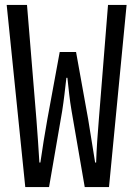

<svg xmlns="http://www.w3.org/2000/svg" viewBox="-20 -755 540 775"><path d="M82 0H178L231 -307C238 -352 243 -397 248 -441H252C257 -397 261 -352 269 -307L322 0H420L491 -735H416L379 -273C374 -212 370 -159 368 -99H364C354 -159 346 -213 336 -273L287 -545H221L171 -273C160 -212 152 -160 143 -99H139C135 -160 132 -212 127 -273L89 -735H7Z"/></svg>

Font: Noto Sans Mono CJK SC Regular
Style: Regular
Weight: 400
Designer: Ryoko NISHIZUKA (kana & ideographs); Paul D. Hunt (Latin, Greek & Cyrillic); Wenlong ZHANG (bopomofo); Sandoll Communica
Foundry: Adobe Systems Incorporated
Version: Version 1.005;PS 1.005;hotconv 1.0.96;makeotf.lib2.5.65012